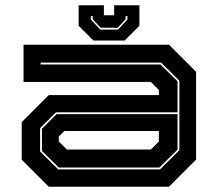

<svg xmlns="http://www.w3.org/2000/svg" viewBox="-20 -710 828 730"><path d="M165.5 0 62.5 -103V-245.5L165.5 -348.5H584V-368L553.5 -398.5H69.5V-540H622.5L725.5 -437V-103L622.5 0ZM201 -66H588.5L662 -139V-403L592.5 -472H134.5V-465H590L655 -401V-283H193L132.5 -223V-134ZM203.5 -73 139.5 -136V-220.5L195 -276H655V-141L586 -73ZM234.5 -141.5H553.5L584 -172V-212H224.5L203.5 -191V-172ZM335 -556 279 -612V-690H375V-652H414V-690H510V-612L454 -556ZM361 -597.5H429L464.5 -636V-649H457.5V-637L427.5 -604.5H362.5L332.5 -637V-649H325.5V-636Z"/></svg>

Font: Tourney Expanded ExtraBold
Style: Regular
Weight: 800
Width: 7
Designer: Tyler Finck
Foundry: Etcetera Type Co
Version: Version 1.010; ttfautohint (v1.8.3)